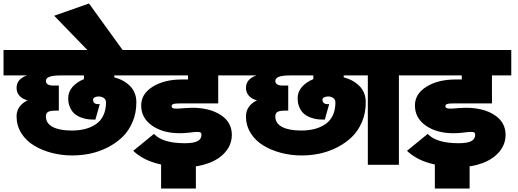

<svg xmlns="http://www.w3.org/2000/svg" viewBox="-63 -928 2932 1087"><path d="M-43 -645H699.2V-501H584V-490.2Q639.6 -475.6 674.3 -439.9Q709 -404.3 709 -348.1Q709 -288.1 687.5 -237.5Q666 -187 630.4 -152.6Q594.7 -118.2 547.6 -94Q500.5 -69.8 449.5 -58.8Q398.4 -47.9 346.2 -47.9Q286.1 -47.9 230 -62.5Q173.8 -77.1 129.2 -104.2Q84.5 -131.3 57.6 -174.1Q30.8 -216.8 30.8 -269Q30.8 -329.1 92.8 -359.9Q64 -367.2 47.4 -385.7Q30.8 -404.3 30.8 -430.2Q30.8 -480.5 89.8 -501H-43ZM323.2 -372.1Q323.2 -408.2 347.4 -435.8Q371.6 -463.4 412.1 -480V-501H282.2Q236.8 -501 216.8 -493.2Q196.8 -485.4 196.8 -469.2Q196.8 -458 206.8 -450.9Q216.8 -443.8 235.8 -443.8H270V-301.8H253.9Q221.7 -301.8 209.2 -294.4Q196.8 -287.1 196.8 -269Q196.8 -229.5 235.6 -209.2Q274.4 -189 342.8 -189Q383.8 -189 417.7 -197.5Q451.7 -206.1 479 -224.1Q506.3 -242.2 521.7 -273.7Q537.1 -305.2 537.1 -348.1Q537.1 -364.7 524.7 -373.3Q512.2 -381.8 496.1 -381.8Q482.9 -381.8 473.4 -377Q463.9 -372.1 463.9 -363.8Q463.9 -335 502 -338.9L477.1 -251Q456.1 -250.5 436.5 -252.7Q417 -254.9 395.8 -262.9Q374.5 -271 359.1 -283.9Q343.8 -296.9 333.5 -319.6Q323.2 -342.3 323.2 -372.1Z M553.7 -519 243.7 -838.9 440.9 -908.2 670.9 -589.8Z M665.5 -645H1281.7V-501H1172.4V-342.8H966.3Q930.7 -342.8 919.7 -339.4Q908.7 -335.9 908.7 -327.1Q908.7 -319.8 914.6 -316.4Q920.4 -313 936.5 -313Q951.7 -313 981.4 -315.9Q1011.7 -317.9 1024.4 -317.9Q1124 -317.9 1186.8 -276.9Q1249.5 -235.8 1249.5 -165Q1249.5 -111.3 1214.8 -69.6Q1180.2 -27.8 1119.4 -4.9Q1058.6 18.1 983.4 18.1Q894 18.1 817.1 -4.6Q740.2 -27.3 691.4 -74.2L808.6 -169.9Q857.9 -117.2 983.4 -117.2Q1033.7 -117.2 1055.7 -129.2Q1077.6 -141.1 1077.6 -165Q1077.6 -173.8 1072.8 -177.5Q1067.9 -181.2 1052.7 -181.2Q1036.6 -181.2 1006.3 -176.8Q979 -173.8 954.6 -173.8Q859.4 -173.8 797.9 -216.8Q736.3 -259.8 736.3 -331.1Q736.3 -396.5 801.8 -437.3Q867.2 -478 966.3 -478H1001.5V-501H665.5Z M1045.9 139.2H849.1V-26.9H1045.9Z M1255.9 -645H1998V-501H1882.8V-490.2Q1938.5 -475.6 1973.1 -439.9Q2007.8 -404.3 2007.8 -348.1Q2007.8 -288.1 1986.3 -237.5Q1964.8 -187 1929.2 -152.6Q1893.6 -118.2 1846.4 -94Q1799.3 -69.8 1748.3 -58.8Q1697.3 -47.9 1645 -47.9Q1585 -47.9 1528.8 -62.5Q1472.7 -77.1 1428 -104.2Q1383.3 -131.3 1356.4 -174.1Q1329.6 -216.8 1329.6 -269Q1329.6 -329.1 1391.6 -359.9Q1362.8 -367.2 1346.2 -385.7Q1329.6 -404.3 1329.6 -430.2Q1329.6 -480.5 1388.7 -501H1255.9ZM1622.1 -372.1Q1622.1 -408.2 1646.2 -435.8Q1670.4 -463.4 1710.9 -480V-501H1581.1Q1535.6 -501 1515.6 -493.2Q1495.6 -485.4 1495.6 -469.2Q1495.6 -458 1505.6 -450.9Q1515.6 -443.8 1534.7 -443.8H1568.8V-301.8H1552.7Q1520.5 -301.8 1508.1 -294.4Q1495.6 -287.1 1495.6 -269Q1495.6 -229.5 1534.4 -209.2Q1573.2 -189 1641.6 -189Q1682.6 -189 1716.6 -197.5Q1750.5 -206.1 1777.8 -224.1Q1805.2 -242.2 1820.6 -273.7Q1835.9 -305.2 1835.9 -348.1Q1835.9 -364.7 1823.5 -373.3Q1811 -381.8 1794.9 -381.8Q1781.7 -381.8 1772.2 -377Q1762.7 -372.1 1762.7 -363.8Q1762.7 -335 1800.8 -338.9L1775.9 -251Q1754.9 -250.5 1735.4 -252.7Q1715.8 -254.9 1694.6 -262.9Q1673.3 -271 1658 -283.9Q1642.6 -296.9 1632.3 -319.6Q1622.1 -342.3 1622.1 -372.1Z M2019.5 4.9V-501H1914.6V-645H2300.3V-501H2195.3V4.9Z M2215.3 -645H2831.5V-501H2722.2V-342.8H2516.1Q2480.5 -342.8 2469.5 -339.4Q2458.5 -335.9 2458.5 -327.1Q2458.5 -319.8 2464.4 -316.4Q2470.2 -313 2486.3 -313Q2501.5 -313 2531.2 -315.9Q2561.5 -317.9 2574.2 -317.9Q2673.8 -317.9 2736.6 -276.9Q2799.3 -235.8 2799.3 -165Q2799.3 -111.3 2764.6 -69.6Q2730 -27.8 2669.2 -4.9Q2608.4 18.1 2533.2 18.1Q2443.8 18.1 2366.9 -4.6Q2290 -27.3 2241.2 -74.2L2358.4 -169.9Q2407.7 -117.2 2533.2 -117.2Q2583.5 -117.2 2605.5 -129.2Q2627.4 -141.1 2627.4 -165Q2627.4 -173.8 2622.6 -177.5Q2617.7 -181.2 2602.5 -181.2Q2586.4 -181.2 2556.2 -176.8Q2528.8 -173.8 2504.4 -173.8Q2409.2 -173.8 2347.7 -216.8Q2286.1 -259.8 2286.1 -331.1Q2286.1 -396.5 2351.6 -437.3Q2417 -478 2516.1 -478H2551.3V-501H2215.3Z M2595.7 139.2H2398.9V-26.9H2595.7Z"/></svg>

Font: LT Superior Black
Style: Regular
Weight: 900
Designer: Daniel Lyons
Foundry: LyonsType
Version: Version 2.005